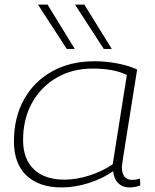

<svg xmlns="http://www.w3.org/2000/svg" viewBox="-20 -810 679 840"><path d="M546 10Q516 10 497 -9Q478 -28 475 -61Q430 -29 369 -9.5Q308 10 250 10Q151 10 96 -42Q41 -94 41 -191Q41 -296 85 -375Q129 -454 208.5 -498Q288 -542 393 -542Q444 -542 493.5 -532.5Q543 -523 580 -506Q549 -312 531 -199Q513 -86 513 -80Q513 -23 559 -23Q576 -23 592 -29L594 1Q572 10 546 10ZM473 -91 535 -482Q478 -510 385 -510Q297 -510 228.5 -470.5Q160 -431 120.5 -360.5Q81 -290 81 -197Q81 -114 128.5 -69Q176 -24 262 -24Q315 -24 372 -42.5Q429 -61 473 -91ZM272 -596 146 -790H188L307 -596ZM434 -596 308 -790H349L469 -596Z"/></svg>

Font: Georama Extended ExtraLight
Style: Italic
Weight: 200
Width: 7
Italic angle: -9°
Designer: Jean-Baptiste Levee
Foundry: Production Type
Version: Version 1.000